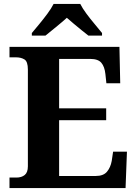

<svg xmlns="http://www.w3.org/2000/svg" viewBox="-20 -951 693 971"><path d="M28 0V-53H63Q89 -53 105 -66Q121 -79 121 -110V-599Q121 -640 103.5 -650.5Q86 -661 62 -661H28V-714H584L588 -530H518L513 -577Q509 -614 492.5 -633.5Q476 -653 437 -653H279V-403H517V-343H279V-61H464Q503 -61 521 -82.5Q539 -104 545 -137L552 -184H622L615 0ZM141 -784Q157 -803 178.5 -829Q200 -855 220 -882Q240 -909 251 -931H386Q397 -909 417 -882Q437 -855 459 -829Q481 -803 496 -784V-771H427Q413 -782 393 -798Q373 -814 353 -831Q333 -848 318 -861Q296 -841 263.5 -814.5Q231 -788 210 -771H141Z"/></svg>

Font: Noto Serif Gurmukhi
Style: Bold
Weight: 700
Designer: Vaibhav Singh and the Monotype Design Team
Foundry: Monotype Imaging Inc.
Version: Version 2.004; ttfautohint (v1.8.4.7-5d5b)